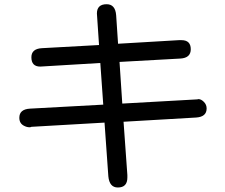

<svg xmlns="http://www.w3.org/2000/svg" viewBox="-20 -791 1040 887"><path d="M123 -204.1Q121.1 -203.1 116.2 -203.1Q104.5 -203.1 92.8 -209Q69.3 -219.7 69.3 -247.1Q69.3 -286.1 118.2 -289.1L457 -307.6L443.4 -500L166 -483.4Q125 -483.4 125 -526.4Q125 -565.4 172.9 -568.4L437.5 -583L428.7 -713.9L427.7 -728.5Q427.7 -771.5 472.7 -771.5Q512.7 -771.5 516.6 -720.7L525.4 -588.9L806.6 -605.5H818.4Q861.3 -605.5 861.3 -563.5Q861.3 -523.4 813.5 -520.5L532.2 -504.9L544.9 -312.5L892.6 -332L894.5 -333H897.5Q909.2 -333 921.9 -320.3Q934.6 -307.6 934.6 -290Q934.6 -251 885.7 -248L550.8 -228.5L568.4 17.6V29.3Q568.4 75.2 524.4 75.2Q485.4 75.2 480.5 23.4L462.9 -224.6L125 -205.1Z"/></svg>

Font: FakePearl
Style: Regular
Weight: 400
Version: Version 1.2